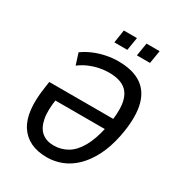

<svg xmlns="http://www.w3.org/2000/svg" viewBox="-208 -1024 1078 1166"><g transform="rotate(30 331.0 -441.5)"><path d="M296 9Q230 9 182 -14Q134 -37 105 -82Q76 -127 68.5 -193.5Q61 -260 74 -346L81 -395H550L539 -316H152L172 -333Q157 -243 168 -186Q179 -129 211.5 -101.5Q244 -74 296 -74Q348 -74 391.5 -99.5Q435 -125 467.5 -182Q500 -239 520 -333Q540 -435 531 -500Q522 -565 482 -595.5Q442 -626 368 -626Q335 -626 300.5 -619Q266 -612 233.5 -598Q201 -584 170 -561L145 -640Q178 -664 217.5 -680.5Q257 -697 299.5 -705.5Q342 -714 381 -714Q489 -714 550 -669.5Q611 -625 627.5 -538.5Q644 -452 619 -327Q601 -240 568.5 -177Q536 -114 493.5 -72.5Q451 -31 400.5 -11Q350 9 296 9ZM461 -801 476 -892H568L553 -801ZM303 -801 317 -892H409L394 -801Z"/></g></svg>

Font: Nunito Sans 10pt Condensed SemiBold
Style: Italic
Weight: 600
Width: 3
Italic angle: -9°
Designer: Vernon Adams
Foundry: Vernon Adams
Version: Version 3.101;gftools[0.9.27]